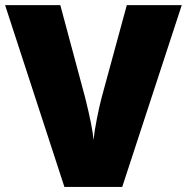

<svg xmlns="http://www.w3.org/2000/svg" viewBox="-20 -734 734 754"><path d="M478 -713.9H693.8L460 0H232.9L0 -713.9H216.8L314 -352.1Q344.2 -231.4 347.2 -184.1Q350.6 -218.3 360.8 -269.5Q371.1 -320.8 378.9 -350.1Z"/></svg>

Font: TypoPRO Open Sans
Style: Regular
Weight: 800
Foundry: Ascender Corporation
Version: Version 1.10